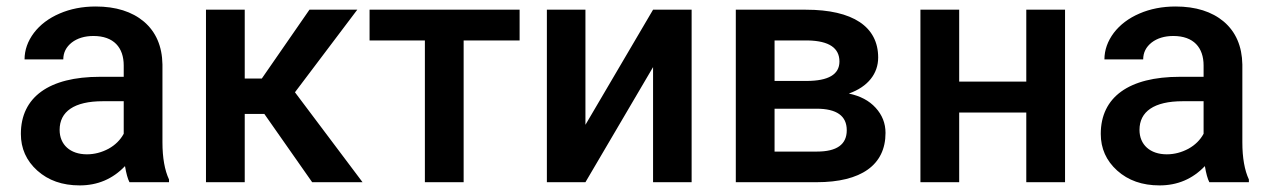

<svg xmlns="http://www.w3.org/2000/svg" viewBox="-20 -558 3888 588"><path d="M497.6 0V-8.3C484.4 -36.6 477.5 -74.7 477.5 -122.1V-360.4C476.6 -416.5 457.5 -460.4 420.9 -491.7C384.3 -522.5 335 -538.1 272.9 -538.1C232.4 -538.1 195.3 -530.8 162.6 -516.6C129.4 -502.4 103 -482.4 84 -457.5C64.9 -432.1 55.2 -404.8 55.2 -376H173.8C173.8 -397 182.6 -414.1 199.7 -427.7C216.8 -440.9 239.3 -447.8 266.1 -447.8C328.6 -447.8 358.9 -412.1 358.9 -357.4V-322.8H286.1C130.4 -322.8 43.9 -260.7 43.9 -147.9C43.9 -103.5 60.5 -65.9 94.2 -35.6C127.9 -5.4 170.9 9.8 224.1 9.8C278.8 9.8 325.2 -9.8 362.8 -49.3C366.7 -26.4 371.1 -10.3 376.5 0ZM246.1 -85.4C195.3 -85.4 162.6 -114.7 162.6 -160.2C162.6 -216.3 207 -248 294.9 -248H358.9V-148.4C348.6 -129.4 333 -113.8 312.5 -102.5C291.5 -91.3 269.5 -85.4 246.1 -85.4Z M936 0H1090.3L883.3 -275.4L1074.2 -528.3H927.7L781.7 -317.4H729.5V-528.3H610.8V0H729.5V-209H789.6Z M1571.3 -528.3H1111.8V-434.1H1281.2V0H1399.9V-434.1H1571.3Z M1772.9 -175.8V-528.3H1654.8V0H1772.9L1980 -352.5V0H2098.1V-528.3H1980Z M2481 0C2617.2 0 2691.9 -52.7 2691.9 -150.9C2691.9 -180.7 2681.6 -206.1 2661.6 -228C2641.6 -250 2614.3 -264.2 2579.6 -271.5C2638.7 -292.5 2669.4 -333 2669.4 -381.8C2669.4 -476.1 2592.3 -528.3 2447.8 -528.3H2233.4V0ZM2352.1 -434.1H2455.1C2519 -432.6 2550.8 -411.1 2550.8 -369.6C2550.8 -330.1 2517.1 -310.1 2449.7 -310.1H2352.1ZM2480.5 -225.1C2542.5 -225.1 2573.2 -203.1 2573.2 -159.2C2573.2 -115.7 2543 -93.8 2481.9 -93.8H2352.1V-225.1Z M3241.7 -528.3H3123V-308.1H2917.5V-528.3H2798.8V0H2917.5V-213.4H3123V0H3241.7Z M3804.7 0V-8.3C3791.5 -36.6 3784.7 -74.7 3784.7 -122.1V-360.4C3783.7 -416.5 3764.6 -460.4 3728 -491.7C3691.4 -522.5 3642.1 -538.1 3580.1 -538.1C3539.6 -538.1 3502.4 -530.8 3469.7 -516.6C3436.5 -502.4 3410.2 -482.4 3391.1 -457.5C3372.1 -432.1 3362.3 -404.8 3362.3 -376H3481C3481 -397 3489.7 -414.1 3506.8 -427.7C3523.9 -440.9 3546.4 -447.8 3573.2 -447.8C3635.7 -447.8 3666 -412.1 3666 -357.4V-322.8H3593.3C3437.5 -322.8 3351.1 -260.7 3351.1 -147.9C3351.1 -103.5 3367.7 -65.9 3401.4 -35.6C3435.1 -5.4 3478 9.8 3531.2 9.8C3585.9 9.8 3632.3 -9.8 3669.9 -49.3C3673.8 -26.4 3678.2 -10.3 3683.6 0ZM3553.2 -85.4C3502.4 -85.4 3469.7 -114.7 3469.7 -160.2C3469.7 -216.3 3514.2 -248 3602.1 -248H3666V-148.4C3655.8 -129.4 3640.1 -113.8 3619.6 -102.5C3598.6 -91.3 3576.7 -85.4 3553.2 -85.4Z"/></svg>

Font: Roboto Medium
Style: Regular
Weight: 500
Designer: Google
Version: Version 2.137; 2017